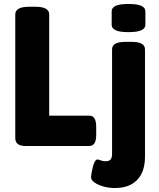

<svg xmlns="http://www.w3.org/2000/svg" viewBox="-20 -736 800 968"><path d="M108 0Q57 0 57 -40V-664Q57 -682 74 -692Q91 -702 128 -702H157Q194 -702 211 -692Q228 -682 228 -664V-153H430Q465 -153 465 -97V-55Q465 0 430 0ZM559 212Q530 212 502.5 204.5Q475 197 457 184.5Q439 172 439 157Q439 151 441.5 136.5Q444 122 448 106Q452 90 458 79Q464 68 471 68Q477 68 487.5 72.5Q498 77 513 77Q530 77 537.5 68Q545 59 545 39V-487Q545 -506 561.5 -515.5Q578 -525 614 -525H642Q678 -525 694.5 -515.5Q711 -506 711 -487V54Q711 130 671.5 171Q632 212 559 212ZM628 -574Q583 -574 563 -583.5Q543 -593 543 -611V-679Q543 -697 563 -706.5Q583 -716 628 -716Q672 -716 692.5 -706.5Q713 -697 713 -679V-611Q713 -593 692.5 -583.5Q672 -574 628 -574Z"/></svg>

Font: Asap ExtraBold
Style: Regular
Weight: 800
Designer: Pablo Cosgaya
Foundry: Omnibus-Type
Version: Version 3.001; ttfautohint (v1.8.4.7-5d5b)